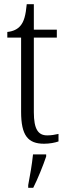

<svg xmlns="http://www.w3.org/2000/svg" viewBox="-20 -678 321 919"><path d="M191 10C217 10 243 5 260 -1V-37C241 -33 227 -30 206 -30C163 -30 142 -59 142 -141V-498H252V-536H142V-658H108C103 -605 95 -575 78 -555C64 -538 43 -528 15 -525V-498H81V-143C81 -29 114 10 191 10ZM115 208V221H139C160 180 187 113 201 71V61H138C133 110 124 161 115 208Z"/></svg>

Font: Noto Serif Devanagari Condensed Light
Style: Regular
Weight: 300
Width: 3
Designer: Universal Thirst, Indian Type Foundry and the Monotype Design Team
Foundry: Monotype Imaging Inc.
Version: Version 2.004